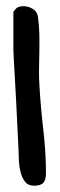

<svg xmlns="http://www.w3.org/2000/svg" viewBox="-20 -590 190 610"><path d="M22.5 -552.7Q30.3 -563.5 36.6 -566.9Q43 -570.3 54.7 -570.3Q70.3 -570.3 84.5 -561.5Q98.6 -552.7 100.6 -536.1Q104.5 -508.8 105 -481Q105.5 -453.1 105 -425.3Q104.5 -397.5 104 -369.6Q103.5 -341.8 105.5 -314.5Q109.4 -248 117.7 -176.8Q126 -105.5 126 -39.1Q126 -19.5 118.2 -9.8Q110.4 0 87.9 0Q69.3 0 59.6 -12.7Q49.8 -25.4 45.4 -43Q41 -60.5 40 -78.6Q39.1 -96.7 39.1 -107.4Q39.1 -115.2 37.6 -140.1Q36.1 -165 34.7 -198.7Q33.2 -232.4 31.2 -270Q29.3 -307.6 27.3 -341.3Q25.4 -375 23.9 -399.9Q22.5 -424.8 22.5 -432.6V-493.2Z"/></svg>

Font: Covered By Your Grace
Style: Regular
Weight: 400
Designer: Kimberly Geswein
Foundry: Kimberly Geswein
Version: Version 1.0